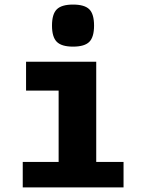

<svg xmlns="http://www.w3.org/2000/svg" viewBox="-20 -820 640 840"><path d="M94 -550H401V-111.5H520.5V0H79.5V-111.5H236.5V-423.5H94ZM207.5 -708Q207.5 -758.5 228.5 -779.2Q249.5 -800 299.5 -800Q350 -800 370.8 -779.2Q391.5 -758.5 391.5 -708Q391.5 -658 370.8 -637Q350 -616 299.5 -616Q249.5 -616 228.5 -637Q207.5 -658 207.5 -708Z"/></svg>

Font: JuliaMono Black
Style: Regular
Weight: 900
Monospace: yes
Designer: cormullion
Foundry: corm
Version: Version 0.054; ttfautohint (v1.8.4)